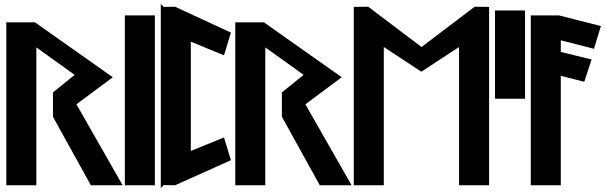

<svg xmlns="http://www.w3.org/2000/svg" viewBox="-20 -938 3068 972"><path d="M367 -410 551 -547 157 -825H12V0H164V-698L358 -559L248 -470V-347L440 0H601Z M764 0V-860H612V0Z M809 -1 866 0 1149 -127 1114 -242 946 -174V-727L1114 -658L1149 -773L866 -904L809 -903L794 -918V14Z M1526 -410 1710 -547 1316 -825H1171V0H1323V-698L1517 -559L1407 -470V-347L1599 0H1760Z M2304 0H2456V-903L2383 -904L2114 -700L1844 -904L1771 -903V0H1923V-700L2113 -575L2304 -700Z M2638 -438V-885H2486V-438Z M2667 0H2819V-554L2938 -524L2975 -637L2819 -675V-734L2987 -691L3022 -806L2810 -860H2667Z"/></svg>

Font: Ny Stormning
Style: Sv
Weight: 900
Designer: Robert Jablonski, Mew Too
Foundry: Cannot Into Space Fonts
Version: Version 0.90